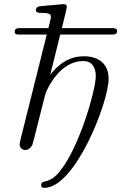

<svg xmlns="http://www.w3.org/2000/svg" viewBox="-20 -714 586 928"><path d="M51 -560C51 -547 63 -547 74 -547H206L98 -115C79 -40 75 -25 75 -16C75 -3 84 11 102 11C122 11 133 -7 136 -13C141 -24 195 -249 202 -267C214 -297 274 -419 382 -419C424 -419 443 -389 443 -346C443 -277 355 30 253 132C207 177 179 152 179 182C179 188 182 194 194 194C344 194 505 -221 505 -333C505 -405 457 -442 386 -442C304 -442 256 -394 223 -353L271 -547H520C534 -547 546 -548 546 -564C546 -576 535 -578 524 -578H279C290 -622 303 -676 303 -680C303 -688 300 -694 287 -694C283 -694 218 -688 184 -685C175 -684 163 -684 157 -676C153 -670 151 -659 159 -655C173 -646 226 -661 226 -633C226 -622 220 -605 214 -578H76C65 -578 51 -577 51 -560Z"/></svg>

Font: CMU Serif
Style: Italic
Weight: 500
Italic angle: -14.04°
Version: Version 0.7.0